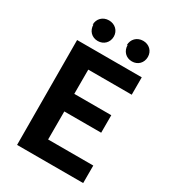

<svg xmlns="http://www.w3.org/2000/svg" viewBox="-236 -1098 1136 1263"><g transform="rotate(30 332.0 -466.0)"><path d="M98 40H600V-93H257V-306H537V-439H256V-623H586V-755H95ZM137 -897C137 -851 169 -817 215 -817C260 -817 293 -850 293 -895C293 -939 259 -972 213 -972C166 -972 133 -938 133 -893ZM399 -893C399 -847 431 -813 477 -813C522 -813 554 -846 554 -891C554 -935 521 -968 475 -968C428 -968 395 -934 395 -889Z"/></g></svg>

Font: GenEiGothic-pro-Regular
Style: Bold
Weight: 700
Designer: Ryoko NISHIZUKA (kana & ideographs); Paul D. Hunt (Latin, Greek & Cyrillic); Wenlong ZHANG (bopomofo); Sandoll Communica
Foundry: Adobe Systems Incorporated; o_tamon
Version: Version 1.000.140830